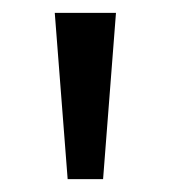

<svg xmlns="http://www.w3.org/2000/svg" viewBox="-20 -734 265 298"><path d="M160 -714H65L85 -456H140Z"/></svg>

Font: Noto Sans Buginese
Style: Regular
Weight: 400
Designer: Monotype Design Team
Foundry: Monotype Imaging Inc.
Version: Version 2.002